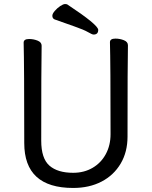

<svg xmlns="http://www.w3.org/2000/svg" viewBox="-20 -906 750 950"><path d="M342 24Q100 24 100 -198Q100 -586 97 -695Q97 -713 124 -713Q146 -713 166 -705Q186 -697 186 -680Q184 -584 184 -210Q184 -122 224.5 -86.5Q265 -51 342 -51Q396 -51 438 -75.5Q480 -100 503.5 -143.5Q527 -187 527 -242Q527 -595 524 -697Q524 -715 551 -715Q573 -715 593 -707Q613 -699 613 -682Q611 -594 611 -230Q611 -154 577 -96.5Q543 -39 482.5 -7.5Q422 24 342 24ZM443 -735Q436 -735 415.5 -747Q395 -759 347.5 -775.5Q300 -792 250 -810Q239 -815 239 -828Q239 -838 251 -852Q263 -866 278 -876Q293 -886 302 -886Q309 -886 313 -884Q466 -783 466 -758Q466 -735 443 -735Z"/></svg>

Font: LXGW WenKai Lite Medium
Style: Regular
Weight: 500
Designer: LXGW / Fontworks Inc.
Foundry: LXGW / Fontworks Inc.
Version: Version 1.511; March 25, 2025